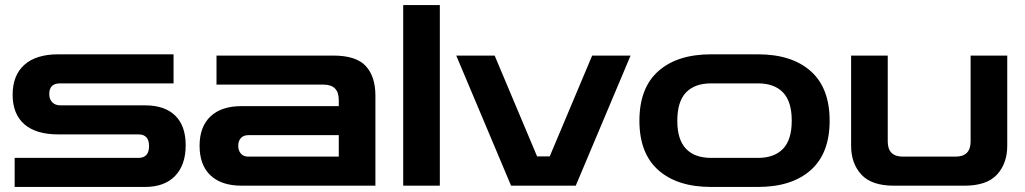

<svg xmlns="http://www.w3.org/2000/svg" viewBox="-20 -735 4057 760"><path d="M38 5V-110H528Q570 -110 570 -157Q570 -203 528 -203H211Q122 -203 76 -243.5Q30 -284 30 -360Q30 -437 76.5 -478.5Q123 -520 211 -520H667V-405H218Q175 -405 175 -363Q175 -342 187 -330Q199 -318 218 -318H554Q632 -318 673.5 -277.5Q715 -237 715 -160Q715 -82 673 -38.5Q631 5 554 5Z M937 0Q856 0 813 -41Q770 -82 770 -158Q770 -233 813 -274Q856 -315 937 -315H1321V-339Q1321 -400 1261 -400H837V-515H1299Q1390 -515 1428 -473.5Q1466 -432 1466 -357V0ZM963 -115H1321V-200H963Q944 -200 933.5 -188.5Q923 -177 923 -158Q923 -139 933.5 -127Q944 -115 963 -115Z M1576 0V-715H1721V0Z M2003 0 1786 -515H1938L2106 -116H2156L2324 -515H2476L2259 0Z M2795 5Q2661 5 2586 -61.5Q2511 -128 2511 -257Q2511 -387 2586 -453.5Q2661 -520 2795 -520H2980Q3114 -520 3189 -453.5Q3264 -387 3264 -257Q3264 -128 3189 -61.5Q3114 5 2980 5ZM2795 -110H2980Q3045 -110 3079.5 -146Q3114 -182 3114 -257Q3114 -333 3079.5 -369Q3045 -405 2980 -405H2795Q2730 -405 2695.5 -369Q2661 -333 2661 -257Q2661 -182 2695.5 -146Q2730 -110 2795 -110Z M3518 0Q3430 0 3389.5 -44Q3349 -88 3349 -158V-515H3494V-175Q3494 -115 3554 -115H3762Q3822 -115 3822 -175V-515H3967V-158Q3967 -88 3926.5 -44Q3886 0 3798 0Z"/></svg>

Font: Zen Dots
Style: Regular
Weight: 400
Designer: Yoshimichi Ohira
Foundry: A-1 Corp ZenFonts
Version: Version 1.000; ttfautohint (v1.8.3)